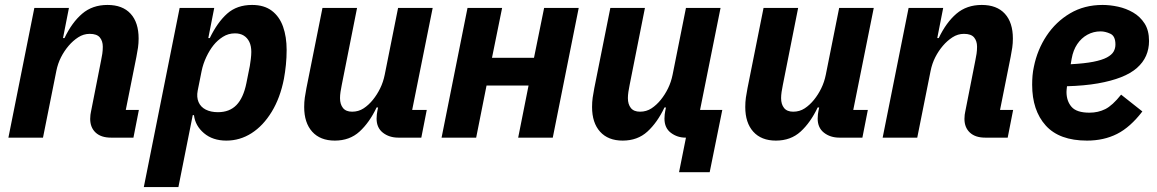

<svg xmlns="http://www.w3.org/2000/svg" viewBox="-20 -557 4681 777"><path d="M154 0H14L119 -525H259L235 -403H241Q271 -466 312.5 -501.5Q354 -537 415 -537Q476 -537 508.5 -501.5Q541 -466 541 -401Q541 -382 538.5 -364.5Q536 -347 532 -327L489 -112H542L520 0H429Q389 0 367 -20.5Q345 -41 345 -76Q345 -85 346 -92.5Q347 -100 348 -104L389 -312Q392 -326 394 -339.5Q396 -353 396 -368Q396 -391 384 -405.5Q372 -420 343 -420Q318 -420 296.5 -406Q275 -392 258 -372Q240 -351 227 -325.5Q214 -300 208 -270Z M562 200 707 -525H847L823 -403H829Q860 -467 899.5 -502Q939 -537 1000 -537Q1049 -537 1080 -513.5Q1111 -490 1125.5 -449Q1140 -408 1140 -355Q1140 -324 1137 -294.5Q1134 -265 1129 -238Q1114 -161 1079.5 -104.5Q1045 -48 998 -18Q951 12 896 12Q841 12 805.5 -18Q770 -48 765 -91H760L702 200ZM862 -103Q909 -103 937 -132Q965 -161 977 -220L991 -290Q993 -301 995 -318Q997 -335 997 -347Q997 -371 989 -387.5Q981 -404 966.5 -413Q952 -422 931 -422Q904 -422 882 -408Q860 -394 844 -374Q828 -354 815 -326.5Q802 -299 796 -270L780 -190Q775 -164 783.5 -144Q792 -124 812.5 -113.5Q833 -103 862 -103Z M1285 -525H1425L1363 -213Q1360 -199 1358 -185Q1356 -171 1356 -160Q1356 -135 1368 -120Q1380 -105 1405 -105Q1431 -105 1451.5 -118.5Q1472 -132 1489 -153Q1506 -174 1518.5 -199.5Q1531 -225 1537 -255L1591 -525H1731L1648 -112H1707L1685 0H1592Q1555 0 1529.5 -20Q1504 -40 1504 -77Q1504 -85 1505 -94Q1506 -103 1507 -107L1510 -122H1504Q1475 -61 1435 -24.5Q1395 12 1335 12Q1276 12 1243.5 -24Q1211 -60 1211 -124Q1211 -144 1213.5 -162Q1216 -180 1220 -200Z M1767 0 1872 -525H2012L1971 -323H2141L2182 -525H2322L2217 0H2077L2119 -211H1949L1907 0Z M2728 140 2756 0H2754Q2721 0 2695 -19.5Q2669 -39 2669 -77Q2669 -85 2670 -94Q2671 -103 2672 -107L2675 -122H2669Q2640 -61 2600 -24.5Q2560 12 2500 12Q2441 12 2408.5 -24Q2376 -60 2376 -124Q2376 -144 2378.5 -162Q2381 -180 2385 -200L2450 -525H2590L2528 -213Q2525 -199 2523 -185Q2521 -171 2521 -160Q2521 -135 2533 -120Q2545 -105 2570 -105Q2596 -105 2616.5 -118.5Q2637 -132 2654 -153Q2671 -174 2683.5 -199.5Q2696 -225 2702 -255L2756 -525H2896L2813 -112H2903L2852 140Z M3070 -525H3210L3148 -213Q3145 -199 3143 -185Q3141 -171 3141 -160Q3141 -135 3153 -120Q3165 -105 3190 -105Q3216 -105 3236.5 -118.5Q3257 -132 3274 -153Q3291 -174 3303.5 -199.5Q3316 -225 3322 -255L3376 -525H3516L3433 -112H3492L3470 0H3377Q3340 0 3314.5 -20Q3289 -40 3289 -77Q3289 -85 3290 -94Q3291 -103 3292 -107L3295 -122H3289Q3260 -61 3220 -24.5Q3180 12 3120 12Q3061 12 3028.5 -24Q2996 -60 2996 -124Q2996 -144 2998.5 -162Q3001 -180 3005 -200Z M3692 0H3552L3657 -525H3797L3773 -403H3779Q3809 -466 3850.5 -501.5Q3892 -537 3953 -537Q4014 -537 4046.5 -501.5Q4079 -466 4079 -401Q4079 -382 4076.5 -364.5Q4074 -347 4070 -327L4027 -112H4080L4058 0H3967Q3927 0 3905 -20.5Q3883 -41 3883 -76Q3883 -85 3884 -92.5Q3885 -100 3886 -104L3927 -312Q3930 -326 3932 -339.5Q3934 -353 3934 -368Q3934 -391 3922 -405.5Q3910 -420 3881 -420Q3856 -420 3834.5 -406Q3813 -392 3796 -372Q3778 -351 3765 -325.5Q3752 -300 3746 -270Z M4379 12Q4267 12 4212 -49Q4157 -110 4157 -214Q4157 -233 4158.5 -251Q4160 -269 4164 -287Q4178 -356 4215.5 -412.5Q4253 -469 4310.5 -503Q4368 -537 4442 -537Q4472 -537 4504.5 -530Q4537 -523 4565.5 -506.5Q4594 -490 4612 -462Q4630 -434 4630 -391Q4630 -359 4618 -331.5Q4606 -304 4581 -282Q4556 -260 4516.5 -244.5Q4477 -229 4423 -219.5Q4369 -210 4298 -208Q4297 -199 4296.5 -194Q4296 -189 4296 -185Q4296 -148 4316.5 -124.5Q4337 -101 4389 -101Q4424 -101 4453 -115.5Q4482 -130 4517 -174L4603 -106Q4554 -42 4500.5 -15Q4447 12 4379 12ZM4434 -430Q4405 -430 4380.5 -416.5Q4356 -403 4339.5 -378.5Q4323 -354 4317 -320L4313 -297Q4369 -300 4404.5 -307Q4440 -314 4459.5 -324.5Q4479 -335 4486.5 -348Q4494 -361 4494 -377Q4494 -411 4473.5 -420.5Q4453 -430 4434 -430Z"/></svg>

Font: IBM Plex Sans
Style: Bold Italic
Weight: 700
Italic angle: -11.31°
Designer: Mike Abbink, Paul van der Laan, Pieter van Rosmalen
Foundry: Bold Monday
Version: Version 3.201